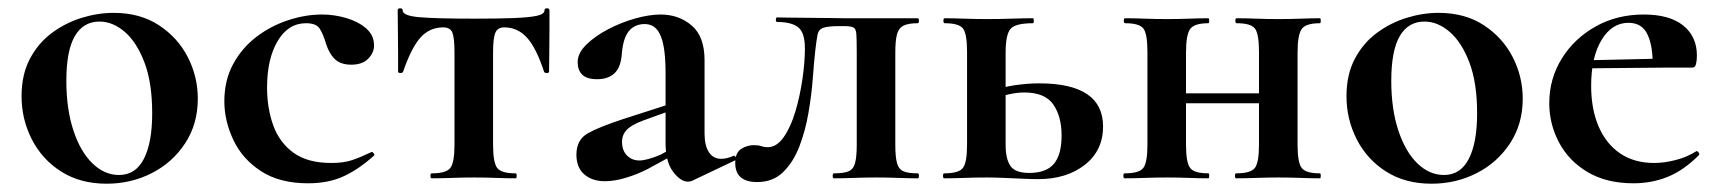

<svg xmlns="http://www.w3.org/2000/svg" viewBox="-20 -430 4142 463"><path d="M237 13Q174 13 128 -16Q82 -45 57 -93.5Q32 -142 32 -198Q32 -250 52 -288Q72 -326 105 -350.5Q138 -375 177 -387Q216 -399 254 -399Q318 -399 363.5 -369Q409 -339 433 -292Q457 -245 457 -192Q457 -131 426.5 -84.5Q396 -38 346 -12.5Q296 13 237 13ZM267 -8Q307 -8 327 -47Q347 -86 347 -157Q347 -230 328.5 -279Q310 -328 281 -353Q252 -378 220 -378Q181 -378 160.5 -343Q140 -308 140 -235Q140 -167 157 -115.5Q174 -64 203 -36Q232 -8 267 -8Z M723 12Q654 12 609 -17.5Q564 -47 542.5 -93Q521 -139 521 -186Q521 -236 542 -275Q563 -314 597.5 -340.5Q632 -367 674 -381Q716 -395 757 -395Q786 -395 815 -386.5Q844 -378 863 -361.5Q882 -345 882 -320Q882 -303 868 -288.5Q854 -274 827 -274Q802 -274 788 -287Q774 -300 766 -325Q759 -349 750.5 -361.5Q742 -374 718 -374Q675 -374 649.5 -331Q624 -288 624 -219Q624 -169 639 -127.5Q654 -86 688 -61.5Q722 -37 779 -37Q809 -37 829.5 -44Q850 -51 875 -63Q877 -65 880.5 -61Q884 -57 882 -55Q847 -23 810 -5.5Q773 12 723 12Z M1021 0Q1018 0 1018 -6Q1018 -12 1021 -12Q1056 -12 1066 -25Q1076 -38 1076 -81V-303Q1076 -338 1071 -351Q1066 -364 1049 -364Q1016 -364 994 -339.5Q972 -315 952 -257Q951 -254 945.5 -254Q940 -254 940 -257Q940 -271 940 -299Q940 -327 939.5 -357Q939 -387 939 -405Q939 -410 945 -410Q951 -410 951 -405Q951 -392 991.5 -388.5Q1032 -385 1126 -385Q1183 -385 1220 -386.5Q1257 -388 1275 -392Q1293 -396 1293 -405Q1293 -410 1299 -410Q1305 -410 1305 -405Q1305 -387 1305 -357Q1305 -327 1304.5 -299Q1304 -271 1304 -257Q1304 -254 1298.5 -254Q1293 -254 1292 -257Q1273 -315 1250.5 -339.5Q1228 -364 1196 -364Q1180 -364 1174.5 -351Q1169 -338 1169 -303V-81Q1169 -38 1179 -25Q1189 -12 1223 -12Q1226 -12 1226 -6Q1226 0 1223 0Q1202 0 1176.5 -1Q1151 -2 1124 -2Q1096 -2 1069.5 -1Q1043 0 1021 0Z M1649 6Q1645 8 1639 8Q1621 8 1603 -16Q1585 -40 1585 -85V-255Q1585 -294 1580 -320Q1575 -346 1564 -359Q1553 -372 1534 -372Q1519 -372 1507 -364.5Q1495 -357 1488 -340.5Q1481 -324 1479 -295Q1476 -266 1461 -252.5Q1446 -239 1420 -239Q1395 -239 1384 -250Q1373 -261 1373 -280Q1373 -302 1394 -322.5Q1415 -343 1446.5 -359.5Q1478 -376 1512 -385.5Q1546 -395 1573 -395Q1617 -395 1648 -368.5Q1679 -342 1679 -285V-108Q1679 -79 1689.5 -63Q1700 -47 1719 -47Q1733 -47 1748 -54Q1752 -56 1754.5 -50.5Q1757 -45 1752 -43ZM1439 7Q1408 7 1389 -9.5Q1370 -26 1370 -57Q1370 -93 1397.5 -108.5Q1425 -124 1483 -143L1595 -179L1599 -164L1530 -139Q1503 -129 1491.5 -117Q1480 -105 1480 -88Q1480 -67 1492 -55Q1504 -43 1522 -43Q1530 -43 1543.5 -46.5Q1557 -50 1573 -57L1628 -87L1629 -70L1543 -23Q1518 -10 1490 -1.5Q1462 7 1439 7Z M1806 9Q1753 9 1753 -37Q1753 -62 1767.5 -71Q1782 -80 1798 -80Q1809 -80 1816 -77.5Q1823 -75 1831 -75Q1853 -75 1870 -99.5Q1887 -124 1898 -161Q1909 -198 1915 -239Q1921 -280 1921 -313Q1921 -351 1905 -364Q1889 -377 1854 -377Q1851 -377 1851 -382.5Q1851 -388 1854 -388Q1862 -388 1884.5 -387.5Q1907 -387 1934 -387Q1961 -387 1983.5 -386.5Q2006 -386 2015 -386H2193Q2196 -386 2196 -380Q2196 -374 2193 -374Q2170 -374 2158.5 -368Q2147 -362 2143 -347Q2139 -332 2139 -303V-81Q2139 -52 2143 -37Q2147 -22 2158.5 -17Q2170 -12 2193 -12Q2196 -12 2196 -6Q2196 0 2193 0Q2172 0 2146.5 -1Q2121 -2 2094 -2Q2066 -2 2039 -1Q2012 0 1991 0Q1988 0 1988 -6Q1988 -12 1991 -12Q2015 -12 2026.5 -17Q2038 -22 2042 -37Q2046 -52 2046 -81V-305Q2046 -336 2045 -348.5Q2044 -361 2037.5 -364Q2031 -367 2016 -367H2004Q1977 -367 1965.5 -363Q1954 -359 1951.5 -346.5Q1949 -334 1946 -308Q1943 -281 1940 -241Q1937 -201 1929.5 -157.5Q1922 -114 1907.5 -76.5Q1893 -39 1868.5 -15Q1844 9 1806 9Z M2405 -303V-81Q2405 -47 2416.5 -30Q2428 -13 2462 -13Q2503 -13 2521.5 -35Q2540 -57 2540 -103Q2540 -149 2520 -178Q2500 -207 2450 -207Q2433 -207 2412.5 -202.5Q2392 -198 2369 -187L2363 -206Q2395 -220 2427 -224.5Q2459 -229 2486 -229Q2640 -229 2640 -125Q2640 -67 2596 -32.5Q2552 2 2483 2Q2469 2 2447 1Q2425 0 2401.5 -1Q2378 -2 2360 -2Q2332 -2 2305.5 -1Q2279 0 2257 0Q2254 0 2254 -6Q2254 -12 2257 -12Q2292 -12 2302 -25Q2312 -38 2312 -81V-305Q2312 -349 2302 -361.5Q2292 -374 2258 -374Q2255 -374 2255 -380Q2255 -386 2258 -386Q2279 -386 2305.5 -385Q2332 -384 2360 -384Q2390 -384 2419 -385Q2448 -386 2471 -386Q2473 -386 2473 -380Q2473 -374 2471 -374Q2428 -374 2416.5 -360Q2405 -346 2405 -303Z M2792 -181V-205H3061V-181ZM2747 -81V-305Q2747 -349 2737 -361.5Q2727 -374 2693 -374Q2690 -374 2690 -380Q2690 -386 2693 -386Q2714 -386 2740.5 -385Q2767 -384 2795 -384Q2822 -384 2848 -385Q2874 -386 2894 -386Q2896 -386 2896 -380Q2896 -374 2894 -374Q2860 -374 2850 -360Q2840 -346 2840 -303V-81Q2840 -38 2850 -25Q2860 -12 2894 -12Q2896 -12 2896 -6Q2896 0 2894 0Q2873 0 2847.5 -1Q2822 -2 2795 -2Q2767 -2 2740.5 -1Q2714 0 2692 0Q2689 0 2689 -6Q2689 -12 2692 -12Q2727 -12 2737 -25Q2747 -38 2747 -81ZM3016 -81V-305Q3016 -349 3006 -361.5Q2996 -374 2962 -374Q2959 -374 2959 -380Q2959 -386 2962 -386Q2983 -386 3009.5 -385Q3036 -384 3064 -384Q3091 -384 3117 -385Q3143 -386 3163 -386Q3165 -386 3165 -380Q3165 -374 3163 -374Q3129 -374 3119 -360Q3109 -346 3109 -303V-81Q3109 -38 3119 -25Q3129 -12 3163 -12Q3165 -12 3165 -6Q3165 0 3163 0Q3142 0 3116.5 -1Q3091 -2 3064 -2Q3036 -2 3009 -1Q2982 0 2961 0Q2958 0 2958 -6Q2958 -12 2961 -12Q2996 -12 3006 -25Q3016 -38 3016 -81Z M3432 13Q3369 13 3323 -16Q3277 -45 3252 -93.5Q3227 -142 3227 -198Q3227 -250 3247 -288Q3267 -326 3300 -350.5Q3333 -375 3372 -387Q3411 -399 3449 -399Q3513 -399 3558.5 -369Q3604 -339 3628 -292Q3652 -245 3652 -192Q3652 -131 3621.5 -84.5Q3591 -38 3541 -12.5Q3491 13 3432 13ZM3462 -8Q3502 -8 3522 -47Q3542 -86 3542 -157Q3542 -230 3523.5 -279Q3505 -328 3476 -353Q3447 -378 3415 -378Q3376 -378 3355.5 -343Q3335 -308 3335 -235Q3335 -167 3352 -115.5Q3369 -64 3398 -36Q3427 -8 3462 -8Z M3919 12Q3854 12 3808.5 -15Q3763 -42 3739.5 -86.5Q3716 -131 3716 -181Q3716 -240 3746 -288.5Q3776 -337 3827.5 -366Q3879 -395 3944 -395Q4006 -395 4039 -368.5Q4072 -342 4072 -296Q4072 -285 4070 -276Q4068 -267 4061 -267H3965Q3967 -314 3954 -344.5Q3941 -375 3907 -375Q3867 -375 3842 -333.5Q3817 -292 3817 -223Q3817 -167 3835 -125Q3853 -83 3887 -60Q3921 -37 3969 -37Q3993 -37 4020.5 -44Q4048 -51 4070 -65Q4072 -67 4075.5 -63Q4079 -59 4077 -56Q4040 -19 4001.5 -3.5Q3963 12 3919 12ZM3782 -265 3781 -284 4000 -289V-267Z"/></svg>

Font: Cormorant
Style: Bold
Weight: 700
Designer: Christian Thalmann (Catharsis Fonts)
Foundry: Catharsis Fonts
Version: Version 4.000